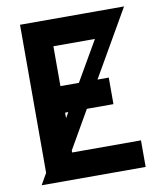

<svg xmlns="http://www.w3.org/2000/svg" viewBox="-82 -800 751 869"><g transform="rotate(-10 293.0 -366.0)"><path d="M200.7 -279.8 215.3 -305.2H200.7ZM285.6 -427.2 391.6 -610.4H200.7V-427.2ZM39.1 0 68.8 -51.8V-732.4H546.9L371.1 -427.2H422.9V-305.2H300.8L200.7 -131.3V-122.1H517.1V0Z"/></g></svg>

Font: Consola Mono
Style: Bold
Weight: 700
Monospace: yes
Designer: Wojciech Kalinowski "wmk69" (wmk69@o2.pl)
Foundry: Wojciech Kalinowski "wmk69" (wmk69@o2.pl)
Version: Version 2.1.0